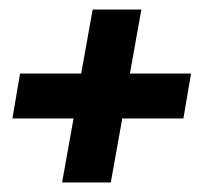

<svg xmlns="http://www.w3.org/2000/svg" viewBox="-20 -478 470 402"><path d="M110 -96 134 -230H6L22 -324H150L174 -458H276L252 -324H380L364 -230H236L212 -96Z"/></svg>

Font: Cabin VF Beta
Style: Italic
Weight: 400
Italic angle: -7°
Designer: Pablo Impallari
Foundry: Pablo Impallari. http://www.impallari.com Igino Marini. http://www.ikern.com
Version: Version 2.300